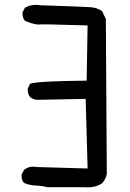

<svg xmlns="http://www.w3.org/2000/svg" viewBox="-20 -780 540 800"><path d="M178 0Q154 -6 128 -7Q102 -8 80 -18Q68 -31 70 -53L80 -72Q102 -90 133 -84L345 -78L337 -368L133 -364Q117 -366 105 -376Q94 -390 96 -411L105 -431Q133 -442 341 -444L345 -674Q156 -680 141.5 -678Q127 -676 84 -693Q72 -707 74 -729L84 -748Q113 -764 150 -758Q333 -752 358.5 -750Q384 -748 405 -734L421 -701L425 -55Q419 -30 405 -16Q374 4 333 0Z"/></svg>

Font: Kosefont JP
Style: Regular
Weight: 400
Designer: Nozomi Seto 瀬戸のぞみ
Version: Version 3.00;June 19, 2020